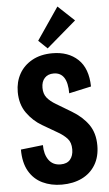

<svg xmlns="http://www.w3.org/2000/svg" viewBox="-67 -1079 648 1137"><g transform="rotate(-5 257.5 -510.5)"><path d="M254 16Q190 16 139 -8.5Q88 -33 59 -83.5Q30 -134 30 -212L162 -227Q162 -172 186.5 -138Q211 -104 257 -104Q295 -104 314 -126.5Q333 -149 333 -187Q333 -228 312 -251Q291 -274 258 -293L167 -346Q114 -377 77.5 -428.5Q41 -480 41 -553Q41 -613 67.5 -660.5Q94 -708 144.5 -736Q195 -764 265 -764Q359 -764 416.5 -710Q474 -656 476 -548L344 -519Q344 -644 262 -644Q228 -644 208.5 -623Q189 -602 189 -565Q189 -529 207.5 -506Q226 -483 260 -463L350 -409Q412 -372 447.5 -321.5Q483 -271 483 -197Q483 -130 454 -82Q425 -34 373.5 -9Q322 16 254 16ZM240 -795 188 -845 319 -1037 416 -946Z"/></g></svg>

Font: Freeman
Style: Regular
Weight: 400
Designer: Vernon Adams, Aoife Mooney, Rodrigo Fuenzalida
Foundry: Rodrigo Fuenzalida
Version: Version 1.000; ttfautohint (v1.8.4.7-5d5b)